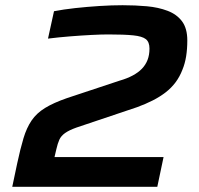

<svg xmlns="http://www.w3.org/2000/svg" viewBox="-20 -716 763 736"><path d="M27 0 46 -90Q58 -146 70 -186Q82 -226 101 -254Q120 -282 152.5 -302Q185 -322 237 -340L439 -407Q467 -415 488.5 -426.5Q510 -438 524 -452.5Q538 -467 545.5 -486Q553 -505 553 -530Q553 -555 539 -566Q525 -577 490.5 -580.5Q456 -584 395 -584Q369 -584 330 -582Q291 -580 247.5 -576.5Q204 -573 164 -568L187 -673Q223 -680 268.5 -685Q314 -690 361 -693Q408 -696 450 -696Q499 -696 543 -692Q587 -688 622.5 -674.5Q658 -661 678 -634Q698 -607 698 -561Q698 -528 693.5 -500Q689 -472 679 -448Q669 -422 653 -400.5Q637 -379 615 -362Q593 -345 565.5 -331Q538 -317 505 -305L273 -227Q245 -217 229.5 -206Q214 -195 207.5 -180.5Q201 -166 196 -144L189 -114H607L583 0Z"/></svg>

Font: Saira Expanded SemiBold
Style: Italic
Weight: 600
Width: 7
Italic angle: -12°
Designer: Hector Gatti with collaboration of the Omnibus-Type team
Foundry: Omnibus-Type
Version: Version 1.101